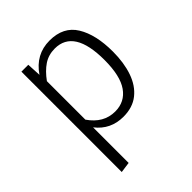

<svg xmlns="http://www.w3.org/2000/svg" viewBox="-205 -657 985 985"><g transform="rotate(-45 287.0 -164.5)"><path d="M105 205V-523H155L159 -446Q219 -534 320 -534Q420 -534 465 -460.5Q510 -387 510 -264Q510 -183 488.5 -121Q467 -59 423 -24Q379 11 312 11Q219 11 163 -61V197ZM301 -38Q371 -38 410 -93.5Q449 -149 449 -264Q449 -486 310 -486Q264 -486 229 -462.5Q194 -439 163 -396V-117Q217 -38 301 -38Z"/></g></svg>

Font: Trujillo Light
Style: Regular
Weight: 300
Designer: Fira Sans original fonts by bBox Type GmbH, Carrois Corporate GbR, & Edenspiekermann AG / Changes by Cristiano Sobral
Foundry: Fira Sans original fonts by bBox Type GmbH, Carrois Corporate GbR, & Edenspiekermann AG / Changes by Cristiano Sobral
Version: Version 4.301;July 28, 2020;FontCreator 13.0.0.2655 64-bit